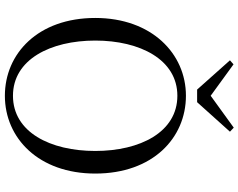

<svg xmlns="http://www.w3.org/2000/svg" viewBox="-118 -868 1002 807"><g transform="rotate(90 383.5 -465.0)"><path d="M383 16C561 16 710 -126 710 -364C710 -605 561 -745 383 -745C206 -745 56 -601 56 -364C56 -123 206 16 383 16ZM383 -18C231 -18 151 -175 151 -364C151 -552 231 -709 383 -709C536 -709 615 -552 615 -364C615 -175 536 -18 383 -18ZM251 -945 234 -930 357 -792H410L534 -930L517 -946L383 -849Z"/></g></svg>

Font: Source Han Serif CN
Style: Regular
Weight: 400
Designer: Ryoko NISHIZUKA 西塚涼子 (kana & ideographs); Frank Grießhammer (Latin, Greek & Cyrillic); Wenlong ZHANG 张文龙 (bopomofo); San
Foundry: Adobe
Version: Version 2.003;hotconv 1.1.1;makeotfexe 2.6.0